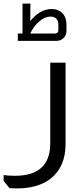

<svg xmlns="http://www.w3.org/2000/svg" viewBox="-32 -808 454 1066"><path d="M137 -788 136 -691Q190 -758 255 -758Q292 -758 314.5 -734.5Q337 -711 337 -671V-638Q337 -617 325 -601Q308 -581 281 -581H67V-622H93V-788ZM292 -669Q292 -716 247 -716Q218 -716 186.5 -689.5Q155 -663 136 -622H273Q292 -622 292 -641ZM332 -460V-9Q332 118 250 183Q200 222 128 233Q100 238 67 238Q42 238 21 237L-12 196V164Q17 168 51 168Q247 168 247 -12V-460Z"/></svg>

Font: Almarai
Style: Regular
Weight: 400
Designer: Boutros International 2019
Foundry: Created by Boutros International 2019
Version: Version 1.10